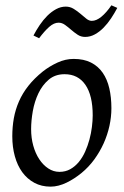

<svg xmlns="http://www.w3.org/2000/svg" viewBox="-20 -677 462 717"><path d="M326.2 -246.1Q326.2 -320.8 298.8 -360.4Q271.5 -399.9 221.2 -399.9Q186 -399.9 162.1 -379.6Q138.2 -359.4 123.5 -328.6Q108.9 -297.9 102.5 -262Q96.2 -226.1 96.2 -194.8Q96.2 -162.1 104.2 -133.1Q112.3 -104 126.7 -82.3Q141.1 -60.5 160.4 -47.9Q179.7 -35.2 202.1 -35.2Q224.6 -35.2 242.4 -45.2Q260.3 -55.2 274.2 -72Q288.1 -88.9 297.9 -110.6Q307.6 -132.3 314 -155.8Q320.3 -179.2 323.2 -202.6Q326.2 -226.1 326.2 -246.1ZM396 -272.9Q396 -240.2 388.7 -206.8Q381.3 -173.3 367.2 -141.8Q353 -110.4 332.3 -81.8Q311.5 -53.2 284.2 -30.8Q271.5 -20.5 257.3 -11.2Q243.2 -2 228.5 5.1Q213.9 12.2 198.7 16.1Q183.6 20 168.9 20Q134.8 20 108.2 5.6Q81.5 -8.8 63.2 -33.9Q44.9 -59.1 35.4 -93.5Q25.9 -127.9 25.9 -168Q25.9 -203.1 31.7 -235.6Q37.6 -268.1 50.8 -298.3Q64 -328.6 85.9 -356.4Q107.9 -384.3 140.1 -410.2Q165 -429.7 194.8 -443.4Q224.6 -457 254.9 -457Q293 -457 319.8 -443.4Q346.7 -429.7 363.5 -405.3Q380.4 -380.9 388.2 -347.2Q396 -313.5 396 -272.9ZM418 -647.5Q407.7 -627.9 394.8 -608.4Q381.8 -588.9 366.7 -573.5Q351.6 -558.1 334.2 -548.6Q316.9 -539.1 297.9 -539.1Q282.2 -539.1 269.8 -547.4Q257.3 -555.7 245.8 -565.7Q234.4 -575.7 222.9 -584Q211.4 -592.3 198.7 -592.3Q181.6 -592.3 164.1 -576.9Q146.5 -561.5 126 -534.2L105 -544.4Q115.2 -564 128.2 -583.3Q141.1 -602.5 156.5 -617.9Q171.9 -633.3 189.5 -642.8Q207 -652.3 225.6 -652.3Q241.7 -652.3 255.1 -644Q268.6 -635.7 280.3 -625.7Q292 -615.7 302.2 -607.4Q312.5 -599.1 322.8 -599.1Q339.8 -599.1 358.6 -614.5Q377.4 -629.9 396 -657.2Z"/></svg>

Font: Gentium Plus
Style: Italic
Weight: 400
Italic angle: -8°
Designer: J. Victor Gaultney, Annie Olsen, Iska Routamaa
Foundry: SIL International
Version: Version 1.510